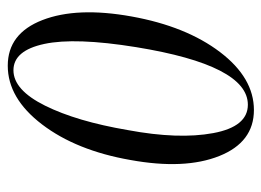

<svg xmlns="http://www.w3.org/2000/svg" viewBox="-112 -566 690 507"><g transform="rotate(-90 233.5 -312.0)"><path d="M65 -313Q90 -456 159 -546.5Q228 -637 314 -637Q399 -637 434.5 -545.5Q470 -454 444 -310Q418 -166 350 -76.5Q282 13 197 13Q112 13 75.5 -78.5Q39 -170 65 -313ZM211 -3Q315 -3 363 -298Q389 -459 371.5 -540.5Q354 -622 302 -622Q250 -622 208.5 -538.5Q167 -455 144 -320Q119 -186 136 -94.5Q153 -3 211 -3Z"/></g></svg>

Font: Cormorant Infant Book
Style: Italic
Weight: 500
Italic angle: -10°
Designer: Christian Thalmann (Catharsis Fonts)
Version: Version 1.000;PS 002.000;hotconv 1.0.88;makeotf.lib2.5.64775